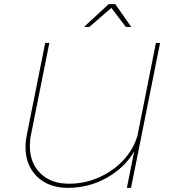

<svg xmlns="http://www.w3.org/2000/svg" viewBox="-20 -906 832 926"><path d="M613 -776H587L517 -868L411 -776H385L504 -886H536ZM103 -197Q103 -224 109 -254L198 -699H218L129 -254Q124 -232 124 -202Q124 -120 175 -70Q226 -20 312 -20Q389 -20 457.5 -50.5Q526 -81 575 -133.5Q624 -186 643 -252L732 -699H752L612 0H592L627 -175Q580 -96 494 -48Q408 0 308 0Q214 0 158.5 -54.5Q103 -109 103 -197Z"/></svg>

Font: TypoPRO Montserrat Alternates
Style: Italic
Weight: 250
Italic angle: -11.3°
Designer: Julieta Ulanovsky
Foundry: Julieta Ulanovsky
Version: Version 6.001